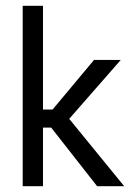

<svg xmlns="http://www.w3.org/2000/svg" viewBox="-20 -645 478 665"><path d="M58.6 -625H128.9V-265.6H162.1L305.7 -437.5H398.4L219.7 -233.4L410.2 0H316.4L157.2 -203.1H128.9V0H58.6Z"/></svg>

Font: Sudo Variable
Style: Regular
Weight: 400
Monospace: yes
Designer: Jens Kutilek
Foundry: Jens Kutilek
Version: Version 0.040